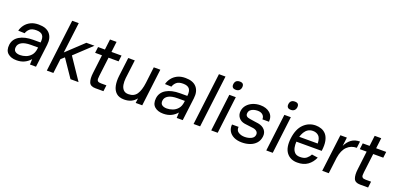

<svg xmlns="http://www.w3.org/2000/svg" viewBox="2 -1557 4967 2422"><g transform="rotate(20 2485.5 -346.0)"><path d="M191 9Q117 9 74 -29Q31 -67 40 -144Q50 -222 120 -264Q190 -306 304 -306H402Q410 -372 385.5 -402.5Q361 -433 300 -433Q241 -433 212.5 -407.5Q184 -382 173 -347L86 -350Q96 -392 124 -429Q152 -466 196.5 -488.5Q241 -511 304 -511Q407 -511 454.5 -456Q502 -401 490 -306L452 1H371L374 -73Q342 -35 297 -13Q252 9 191 9ZM212 -68Q249 -68 288 -82Q327 -96 356 -129Q385 -162 392 -219L394 -236H298Q217 -236 174.5 -211.5Q132 -187 127 -145Q122 -105 145.5 -86.5Q169 -68 212 -68Z M683 -700H771L720 -288L946 -500H1055L829 -288L1023 0H915L755 -235L709 -194L685 0H597Z M1103 -500H1195L1212 -641H1300L1283 -500H1418L1408 -419H1273L1242 -164Q1239 -141 1239 -122Q1239 -103 1251.5 -92.5Q1264 -82 1296 -82H1367L1357 0H1249Q1181 0 1163 -46Q1145 -92 1155 -170L1185 -419H1093Z M1565 -251Q1560 -205 1566.5 -164Q1573 -123 1596.5 -97.5Q1620 -72 1663 -72Q1739 -72 1775.5 -125.5Q1812 -179 1825 -283L1851 -500H1939L1878 0H1790L1798 -64Q1741 10 1637 10Q1568 10 1530 -24.5Q1492 -59 1480 -118Q1468 -177 1477 -249L1508 -500H1596Z M2161 9Q2087 9 2044 -29Q2001 -67 2010 -144Q2020 -222 2090 -264Q2160 -306 2274 -306H2372Q2380 -372 2355.5 -402.5Q2331 -433 2270 -433Q2211 -433 2182.5 -407.5Q2154 -382 2143 -347L2056 -350Q2066 -392 2094 -429Q2122 -466 2166.5 -488.5Q2211 -511 2274 -511Q2377 -511 2424.5 -456Q2472 -401 2460 -306L2422 1H2341L2344 -73Q2312 -35 2267 -13Q2222 9 2161 9ZM2182 -68Q2219 -68 2258 -82Q2297 -96 2326 -129Q2355 -162 2362 -219L2364 -236H2268Q2187 -236 2144.5 -211.5Q2102 -187 2097 -145Q2092 -105 2115.5 -86.5Q2139 -68 2182 -68Z M2653 -700H2741L2655 0H2567Z M2866 -644Q2873 -703 2934 -703Q2993 -703 2986 -644Q2982 -617 2965 -602Q2948 -587 2920 -587Q2889 -587 2876 -602Q2863 -617 2866 -644ZM2865 -500H2952L2891 0H2804Z M3218 11Q3154 11 3109 -11Q3064 -33 3042 -71.5Q3020 -110 3025 -160H3113Q3108 -112 3143 -89.5Q3178 -67 3226 -67Q3275 -67 3313.5 -85.5Q3352 -104 3356 -142Q3359 -169 3340.5 -186.5Q3322 -204 3289 -209Q3263 -212 3230.5 -216.5Q3198 -221 3172 -224Q3119 -233 3090.5 -269.5Q3062 -306 3068 -357Q3074 -404 3104 -438.5Q3134 -473 3180 -492Q3226 -511 3280 -511Q3361 -511 3409.5 -468.5Q3458 -426 3451 -352H3363Q3365 -388 3340 -411Q3315 -434 3271 -434Q3246 -434 3220.5 -427Q3195 -420 3177 -404Q3159 -388 3156 -361Q3149 -311 3215 -303Q3220 -302 3240.5 -299Q3261 -296 3286.5 -292Q3312 -288 3330 -286Q3388 -276 3419.5 -239.5Q3451 -203 3444 -149Q3437 -95 3405 -59.5Q3373 -24 3324 -6.5Q3275 11 3218 11Z M3605 -644Q3612 -703 3673 -703Q3732 -703 3725 -644Q3721 -617 3704 -602Q3687 -587 3659 -587Q3628 -587 3615 -602Q3602 -617 3605 -644ZM3604 -500H3691L3630 0H3543Z M4102 -149 4184 -137Q4155 -69 4099.5 -29Q4044 11 3960 10Q3867 10 3816.5 -55.5Q3766 -121 3781 -248Q3797 -379 3864 -444.5Q3931 -510 4024 -510Q4064 -510 4101 -496.5Q4138 -483 4164.5 -452Q4191 -421 4202 -367.5Q4213 -314 4202 -234H3862Q3859 -194 3866.5 -156Q3874 -118 3898 -93Q3922 -68 3970 -68Q4027 -68 4056.5 -92.5Q4086 -117 4102 -149ZM4014 -433Q3975 -433 3947.5 -415Q3920 -397 3902.5 -367.5Q3885 -338 3875 -304H4123Q4121 -377 4090.5 -405Q4060 -433 4014 -433Z M4294 0 4356 -500H4443L4429 -384Q4458 -444 4503.5 -477Q4549 -510 4616 -510L4605 -422Q4529 -422 4477 -371.5Q4425 -321 4409 -217L4382 0Z M4656 -500H4748L4765 -641H4853L4836 -500H4971L4961 -419H4826L4795 -164Q4792 -141 4792 -122Q4792 -103 4804.5 -92.5Q4817 -82 4849 -82H4920L4910 0H4802Q4734 0 4716 -46Q4698 -92 4708 -170L4738 -419H4646Z"/></g></svg>

Font: Haskoy Medium
Style: Italic
Weight: 500
Designer: Ertekin Erdin
Foundry: Ertekin Erdin
Version: Version 2.000; ttfautohint (v1.8.4.7-5d5b)